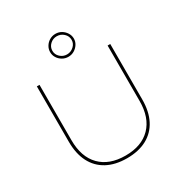

<svg xmlns="http://www.w3.org/2000/svg" viewBox="-210 -1094 1194 1255"><g transform="rotate(-30 387.0 -466.5)"><path d="M130 -281Q130 -155 197.5 -86Q265 -17 387 -17Q509 -17 576.5 -86Q644 -155 644 -281V-699H664V-281Q664 -191 631.5 -127.5Q599 -64 537 -30.5Q475 3 387 3Q299 3 237 -30.5Q175 -64 142.5 -127.5Q110 -191 110 -281V-699H130ZM386 -936Q411 -936 431 -924Q451 -912 463.5 -892Q476 -872 476 -849Q476 -826 463.5 -806.5Q451 -787 431 -775Q411 -763 386 -763Q362 -763 341.5 -775Q321 -787 309 -806.5Q297 -826 297 -849Q297 -872 309 -892Q321 -912 341.5 -924Q362 -936 386 -936ZM386 -918Q357 -918 335.5 -898Q314 -878 314 -849Q314 -821 335.5 -801Q357 -781 386 -781Q415 -781 437 -801Q459 -821 459 -849Q459 -878 437 -898Q415 -918 386 -918Z"/></g></svg>

Font: Alexandria Thin
Style: Regular
Weight: 250
Designer: Mohamed Gaber
Foundry: Kief Type Foundry
Version: Version 5.100